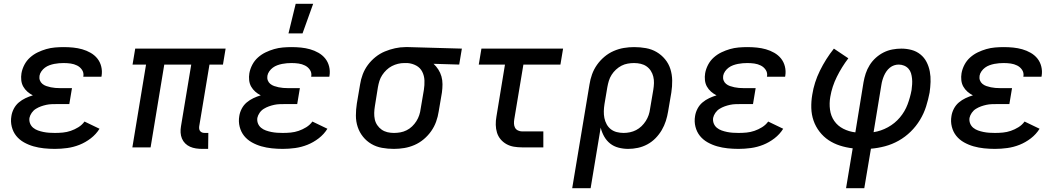

<svg xmlns="http://www.w3.org/2000/svg" viewBox="-20 -776 5590 1011"><path d="M269 8Q240 8 211.5 5Q183 2 156.5 -5.5Q130 -13 106 -26.5Q82 -40 65.5 -60.5Q49 -81 42 -108.5Q35 -136 40 -165Q43 -185 53 -204Q63 -223 79 -236.5Q95 -250 114 -259Q133 -268 153 -274Q137 -282 124 -293.5Q111 -305 102.5 -320Q94 -335 92 -353.5Q90 -372 93 -390Q97 -413 108.5 -435Q120 -457 138.5 -473.5Q157 -490 179 -500.5Q201 -511 223.5 -517.5Q246 -524 269.5 -526Q293 -528 315 -528Q341 -528 365.5 -525.5Q390 -523 413 -516.5Q436 -510 457 -498Q478 -486 492.5 -468Q507 -450 513 -426Q519 -402 515 -377L514 -372H418L419 -374Q422 -393 412 -408Q402 -423 386 -431Q370 -439 352 -441.5Q334 -444 315 -444Q303 -444 290.5 -443Q278 -442 265.5 -439.5Q253 -437 240.5 -432.5Q228 -428 217 -420Q206 -412 198 -400.5Q190 -389 188 -377Q186 -364 190 -353Q194 -342 203 -334.5Q212 -327 223.5 -323Q235 -319 247 -316.5Q259 -314 271 -313Q283 -312 295 -312H359L345 -228H281Q267 -228 252.5 -227.5Q238 -227 224 -224Q210 -221 196 -216Q182 -211 169 -203Q156 -195 147 -182Q138 -169 135 -155Q133 -139 138.5 -125.5Q144 -112 155 -103Q166 -94 180 -89Q194 -84 209 -81Q224 -78 239 -77Q254 -76 269 -76Q290 -76 311 -78Q332 -80 352.5 -87Q373 -94 392.5 -106Q412 -118 425 -136L504 -98Q486 -69 458 -47.5Q430 -26 398.5 -13.5Q367 -1 334 3.5Q301 8 269 8Z M1045 8Q1028 8 1011.5 5.5Q995 3 980.5 -3.5Q966 -10 955 -21Q944 -32 938 -46.5Q932 -61 931 -77.5Q930 -94 933 -111L987 -436H845L773 0H677L749 -436H678L692 -520H1168L1154 -436H1083L1029 -111Q1028 -104 1029 -97Q1030 -90 1034.5 -85Q1039 -80 1045 -78Q1051 -76 1059 -76H1077L1076 8Z M1469 8Q1440 8 1411.5 5Q1383 2 1356.5 -5.5Q1330 -13 1306 -26.5Q1282 -40 1265.5 -60.5Q1249 -81 1242 -108.5Q1235 -136 1240 -165Q1243 -185 1253 -204Q1263 -223 1279 -236.5Q1295 -250 1314 -259Q1333 -268 1353 -274Q1337 -282 1324 -293.5Q1311 -305 1302.5 -320Q1294 -335 1292 -353.5Q1290 -372 1293 -390Q1297 -413 1308.5 -435Q1320 -457 1338.5 -473.5Q1357 -490 1379 -500.5Q1401 -511 1423.5 -517.5Q1446 -524 1469.5 -526Q1493 -528 1515 -528Q1541 -528 1565.5 -525.5Q1590 -523 1613 -516.5Q1636 -510 1657 -498Q1678 -486 1692.5 -468Q1707 -450 1713 -426Q1719 -402 1715 -377L1714 -372H1618L1619 -374Q1622 -393 1612 -408Q1602 -423 1586 -431Q1570 -439 1552 -441.5Q1534 -444 1515 -444Q1503 -444 1490.5 -443Q1478 -442 1465.5 -439.5Q1453 -437 1440.5 -432.5Q1428 -428 1417 -420Q1406 -412 1398 -400.5Q1390 -389 1388 -377Q1386 -364 1390 -353Q1394 -342 1403 -334.5Q1412 -327 1423.5 -323Q1435 -319 1447 -316.5Q1459 -314 1471 -313Q1483 -312 1495 -312H1559L1545 -228H1481Q1467 -228 1452.5 -227.5Q1438 -227 1424 -224Q1410 -221 1396 -216Q1382 -211 1369 -203Q1356 -195 1347 -182Q1338 -169 1335 -155Q1333 -139 1338.5 -125.5Q1344 -112 1355 -103Q1366 -94 1380 -89Q1394 -84 1409 -81Q1424 -78 1439 -77Q1454 -76 1469 -76Q1490 -76 1511 -78Q1532 -80 1552.5 -87Q1573 -94 1592.5 -106Q1612 -118 1625 -136L1704 -98Q1686 -69 1658 -47.5Q1630 -26 1598.5 -13.5Q1567 -1 1534 3.5Q1501 8 1469 8ZM1499 -600 1537 -756H1629L1573 -600Z M2054 8Q2022 8 1991.5 2.5Q1961 -3 1935.5 -18Q1910 -33 1891.5 -56Q1873 -79 1863.5 -107.5Q1854 -136 1854 -167.5Q1854 -199 1859 -231L1876 -331Q1880 -358 1890 -384.5Q1900 -411 1917 -434Q1934 -457 1957 -475.5Q1980 -494 2006.5 -505Q2033 -516 2060.5 -522Q2088 -528 2115 -528H2131L2412 -520L2398 -436L2263 -440Q2277 -427 2288 -410Q2299 -393 2304.5 -373.5Q2310 -354 2310 -332.5Q2310 -311 2307 -289L2290 -189Q2286 -162 2276.5 -135.5Q2267 -109 2250.5 -85.5Q2234 -62 2211.5 -43Q2189 -24 2162.5 -12.5Q2136 -1 2108.5 3.5Q2081 8 2054 8ZM2055 -76Q2071 -76 2088 -79Q2105 -82 2121 -90Q2137 -98 2150 -110.5Q2163 -123 2172.5 -138Q2182 -153 2187.5 -169.5Q2193 -186 2195 -203L2212 -303Q2216 -328 2215 -352.5Q2214 -377 2203.5 -398Q2193 -419 2172 -430.5Q2151 -442 2126 -444H2108Q2092 -444 2075.5 -440Q2059 -436 2043.5 -428Q2028 -420 2015 -407.5Q2002 -395 1992.5 -380.5Q1983 -366 1978 -350Q1973 -334 1970 -317L1954 -217Q1951 -199 1950.5 -181.5Q1950 -164 1953.5 -147.5Q1957 -131 1966.5 -117Q1976 -103 1989.5 -93.5Q2003 -84 2019.5 -80Q2036 -76 2054 -76Z M2729 0Q2707 0 2686 -3.5Q2665 -7 2647 -17Q2629 -27 2616 -42.5Q2603 -58 2597 -77.5Q2591 -97 2590.5 -118.5Q2590 -140 2594 -162L2639 -436H2501L2515 -520H2945L2931 -436H2736L2688 -148Q2686 -136 2686.5 -124.5Q2687 -113 2692 -103.5Q2697 -94 2707.5 -89Q2718 -84 2729 -84H2841V0Z M2993 215 3084 -331Q3088 -358 3097.5 -384.5Q3107 -411 3123.5 -434.5Q3140 -458 3162.5 -477Q3185 -496 3211.5 -507.5Q3238 -519 3265 -523.5Q3292 -528 3319 -528Q3351 -528 3381.5 -522.5Q3412 -517 3437.5 -502Q3463 -487 3482 -464Q3501 -441 3510 -412.5Q3519 -384 3519.5 -352.5Q3520 -321 3515 -289L3498 -189Q3494 -164 3486 -139Q3478 -114 3464.5 -91Q3451 -68 3432 -48.5Q3413 -29 3389 -16Q3365 -3 3339 2.5Q3313 8 3288 8Q3262 8 3237 1.5Q3212 -5 3193 -20Q3174 -35 3161.5 -57Q3149 -79 3143 -104L3090 215ZM3264 -76Q3280 -76 3297 -79.5Q3314 -83 3329.5 -91Q3345 -99 3358 -111.5Q3371 -124 3380.5 -139Q3390 -154 3395.5 -170Q3401 -186 3403 -203L3420 -303Q3423 -321 3423.5 -338.5Q3424 -356 3420 -372.5Q3416 -389 3407 -403Q3398 -417 3384.5 -426.5Q3371 -436 3354 -440Q3337 -444 3319 -444H3318Q3302 -444 3285 -441Q3268 -438 3252.5 -430Q3237 -422 3223.5 -409.5Q3210 -397 3200.5 -382Q3191 -367 3186 -350.5Q3181 -334 3178 -317L3163 -228Q3160 -209 3159.5 -190.5Q3159 -172 3162.5 -154.5Q3166 -137 3174.5 -121.5Q3183 -106 3196.5 -95.5Q3210 -85 3227.5 -80.5Q3245 -76 3264 -76Z M3869 8Q3840 8 3811.5 5Q3783 2 3756.5 -5.5Q3730 -13 3706 -26.5Q3682 -40 3665.5 -60.5Q3649 -81 3642 -108.5Q3635 -136 3640 -165Q3643 -185 3653 -204Q3663 -223 3679 -236.5Q3695 -250 3714 -259Q3733 -268 3753 -274Q3737 -282 3724 -293.5Q3711 -305 3702.5 -320Q3694 -335 3692 -353.5Q3690 -372 3693 -390Q3697 -413 3708.5 -435Q3720 -457 3738.5 -473.5Q3757 -490 3779 -500.5Q3801 -511 3823.5 -517.5Q3846 -524 3869.5 -526Q3893 -528 3915 -528Q3941 -528 3965.5 -525.5Q3990 -523 4013 -516.5Q4036 -510 4057 -498Q4078 -486 4092.5 -468Q4107 -450 4113 -426Q4119 -402 4115 -377L4114 -372H4018L4019 -374Q4022 -393 4012 -408Q4002 -423 3986 -431Q3970 -439 3952 -441.5Q3934 -444 3915 -444Q3903 -444 3890.5 -443Q3878 -442 3865.5 -439.5Q3853 -437 3840.5 -432.5Q3828 -428 3817 -420Q3806 -412 3798 -400.5Q3790 -389 3788 -377Q3786 -364 3790 -353Q3794 -342 3803 -334.5Q3812 -327 3823.5 -323Q3835 -319 3847 -316.5Q3859 -314 3871 -313Q3883 -312 3895 -312H3959L3945 -228H3881Q3867 -228 3852.5 -227.5Q3838 -227 3824 -224Q3810 -221 3796 -216Q3782 -211 3769 -203Q3756 -195 3747 -182Q3738 -169 3735 -155Q3733 -139 3738.5 -125.5Q3744 -112 3755 -103Q3766 -94 3780 -89Q3794 -84 3809 -81Q3824 -78 3839 -77Q3854 -76 3869 -76Q3890 -76 3911 -78Q3932 -80 3952.5 -87Q3973 -94 3992.5 -106Q4012 -118 4025 -136L4104 -98Q4086 -69 4058 -47.5Q4030 -26 3998.5 -13.5Q3967 -1 3934 3.5Q3901 8 3869 8Z M4435 215 4470 5Q4435 1 4402.5 -9.5Q4370 -20 4343 -38Q4316 -56 4295.5 -82.5Q4275 -109 4264 -140.5Q4253 -172 4252 -207Q4251 -242 4257 -277Q4267 -342 4297.5 -404Q4328 -466 4371 -520L4447 -469Q4412 -423 4386.5 -371.5Q4361 -320 4352 -266Q4346 -232 4350.5 -198.5Q4355 -165 4373 -139Q4391 -113 4420.5 -98Q4450 -83 4484 -79L4527 -343Q4531 -366 4538.5 -389Q4546 -412 4559.5 -433.5Q4573 -455 4592 -472Q4611 -489 4633 -500Q4655 -511 4679 -515.5Q4703 -520 4726 -520Q4754 -520 4780 -513Q4806 -506 4826.5 -489.5Q4847 -473 4859 -449.5Q4871 -426 4876 -399.5Q4881 -373 4880 -345Q4879 -317 4875 -289Q4868 -252 4856.5 -215.5Q4845 -179 4824.5 -145Q4804 -111 4775.5 -83Q4747 -55 4712.5 -35.5Q4678 -16 4640.5 -6Q4603 4 4566 7L4531 215ZM4580 -80Q4619 -86 4655.5 -106Q4692 -126 4718.5 -157.5Q4745 -189 4759 -226.5Q4773 -264 4780 -302Q4782 -317 4783 -332Q4784 -347 4782.5 -362Q4781 -377 4777 -390.5Q4773 -404 4763.5 -414.5Q4754 -425 4740.5 -430.5Q4727 -436 4712 -436Q4700 -436 4688 -432Q4676 -428 4665.5 -419.5Q4655 -411 4647.5 -400Q4640 -389 4635 -377.5Q4630 -366 4626.5 -354Q4623 -342 4621 -329Z M5219 8Q5190 8 5161.5 5Q5133 2 5106.5 -5.5Q5080 -13 5056 -26.5Q5032 -40 5015.5 -60.5Q4999 -81 4992 -108.5Q4985 -136 4990 -165Q4993 -185 5003 -204Q5013 -223 5029 -236.5Q5045 -250 5064 -259Q5083 -268 5103 -274Q5087 -282 5074 -293.5Q5061 -305 5052.5 -320Q5044 -335 5042 -353.5Q5040 -372 5043 -390Q5047 -413 5058.5 -435Q5070 -457 5088.5 -473.5Q5107 -490 5129 -500.5Q5151 -511 5173.5 -517.5Q5196 -524 5219.5 -526Q5243 -528 5265 -528Q5291 -528 5315.5 -525.5Q5340 -523 5363 -516.5Q5386 -510 5407 -498Q5428 -486 5442.5 -468Q5457 -450 5463 -426Q5469 -402 5465 -377L5464 -372H5368L5369 -374Q5372 -393 5362 -408Q5352 -423 5336 -431Q5320 -439 5302 -441.5Q5284 -444 5265 -444Q5253 -444 5240.5 -443Q5228 -442 5215.5 -439.5Q5203 -437 5190.5 -432.5Q5178 -428 5167 -420Q5156 -412 5148 -400.5Q5140 -389 5138 -377Q5136 -364 5140 -353Q5144 -342 5153 -334.5Q5162 -327 5173.5 -323Q5185 -319 5197 -316.5Q5209 -314 5221 -313Q5233 -312 5245 -312H5309L5295 -228H5231Q5217 -228 5202.5 -227.5Q5188 -227 5174 -224Q5160 -221 5146 -216Q5132 -211 5119 -203Q5106 -195 5097 -182Q5088 -169 5085 -155Q5083 -139 5088.5 -125.5Q5094 -112 5105 -103Q5116 -94 5130 -89Q5144 -84 5159 -81Q5174 -78 5189 -77Q5204 -76 5219 -76Q5240 -76 5261 -78Q5282 -80 5302.5 -87Q5323 -94 5342.5 -106Q5362 -118 5375 -136L5454 -98Q5436 -69 5408 -47.5Q5380 -26 5348.5 -13.5Q5317 -1 5284 3.5Q5251 8 5219 8Z"/></svg>

Font: Iosevka Custom Medium
Style: Italic
Weight: 500
Italic angle: -9°
Designer: Belleve Invis
Foundry: Belleve Invis
Version: Version 27.0.1